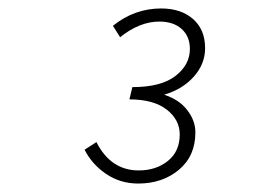

<svg xmlns="http://www.w3.org/2000/svg" viewBox="-20 -828 640 454"><path d="M307 -394Q264 -394 230.5 -417Q197 -440 180 -474L208 -492Q242 -425 308 -425Q349 -425 377 -447.5Q405 -470 405 -510Q405 -545 374 -569Q343 -593 286 -593L293 -622Q361 -622 395 -648.5Q429 -675 429 -712Q429 -742 409.5 -759.5Q390 -777 357 -777Q310 -777 264 -740L247 -767Q298 -808 361 -808Q408 -808 436.5 -783Q465 -758 465 -714Q465 -677 438.5 -647Q412 -617 368 -604Q403 -593 422.5 -568Q442 -543 442 -515Q442 -459 403 -426.5Q364 -394 307 -394Z"/></svg>

Font: TypoPRO Source Code Pro
Style: Italic
Weight: 300
Italic angle: -11°
Monospace: yes
Designer: Paul D. Hunt, Teo Tuominen
Foundry: Adobe Systems Incorporated
Version: Version 1.030;PS 1.0;hotconv 1.0.84;makeotf.lib2.5.63406